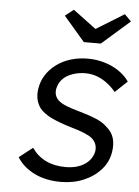

<svg xmlns="http://www.w3.org/2000/svg" viewBox="-53 -781 602 833"><g transform="rotate(5 247.5 -364.5)"><path d="M243 10Q176 10 126.5 -15Q77 -40 52 -81L111 -127Q135 -92 172 -74Q209 -56 258 -56Q283 -56 304 -61.5Q325 -67 341.5 -78Q358 -89 368 -104Q378 -119 381 -137Q385 -170 359 -192Q348 -201 325 -210.5Q302 -220 270 -229Q216 -245 181.5 -261.5Q147 -278 129 -300Q116 -318 111.5 -339Q107 -360 111 -385Q116 -417 133 -444Q150 -471 177.5 -491.5Q205 -512 240 -522.5Q275 -533 314 -533Q351 -533 385.5 -523Q420 -513 448.5 -494Q477 -475 495 -449L442 -399Q426 -419 405 -435Q384 -451 360 -460Q336 -469 309 -469Q285 -469 263.5 -463Q242 -457 226 -446.5Q210 -436 200.5 -421Q191 -406 188 -388Q186 -373 190.5 -361Q195 -349 205 -340Q217 -329 241 -319.5Q265 -310 302 -300Q344 -288 373 -275.5Q402 -263 419 -246Q443 -226 451 -200Q459 -174 454 -141Q448 -97 418.5 -63Q389 -29 343.5 -9.5Q298 10 243 10ZM290 -603 198 -710 235 -739 349 -654H319L457 -739L486 -710L364 -603Z"/></g></svg>

Font: Lexend Light
Style: Italic
Weight: 300
Italic angle: -8.13011°
Designer: Bonnie Shaver-Troup, Thomas Jockin
Foundry: Lexend
Version: Version 1.007